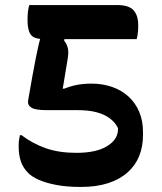

<svg xmlns="http://www.w3.org/2000/svg" viewBox="-20 -720 640 760"><path d="M96 -700Q99 -700 116 -700Q133 -700 160 -700Q187 -700 219 -700Q251 -700 285.5 -700Q320 -700 351 -700Q382 -700 406 -700Q430 -700 444 -700Q490 -700 508.5 -679.5Q527 -659 527 -622Q527 -616 527 -610Q527 -604 526.5 -597.5Q526 -591 525 -585Q524 -579 523 -573.5Q522 -568 521 -565Q518 -565 493.5 -565Q469 -565 432.5 -565Q396 -565 354 -565Q312 -565 272 -565Q232 -565 201.5 -565Q171 -565 159 -565Q134 -565 118.5 -570.5Q103 -576 96 -593.5Q89 -611 89 -643Q89 -662 91 -676.5Q93 -691 96 -700ZM155 -614H241L234 -559Q246 -544 249 -527Q252 -510 248 -488Q244 -464 240 -439.5Q236 -415 232 -391Q228 -367 224 -344L199 -369H264L205 -356Q242 -374 273 -381.5Q304 -389 342 -389Q386 -389 423.5 -376Q461 -363 488.5 -338Q516 -313 531 -277.5Q546 -242 546 -198V-184Q546 -140 531 -102.5Q516 -65 485 -37.5Q454 -10 408 5Q362 20 300 20Q244 20 202.5 12Q161 4 133 -8.5Q105 -21 90 -37Q71 -56 62.5 -81.5Q54 -107 54 -137Q54 -143 54 -148.5Q54 -154 54.5 -159.5Q55 -165 56 -169.5Q57 -174 57.5 -178Q58 -182 59 -185H65Q110 -151 162 -133Q214 -115 282 -115Q361 -115 404 -141.5Q447 -168 447 -208V-213Q436 -236 414 -252Q392 -268 361 -276Q330 -284 288 -284Q267 -284 252 -284Q237 -284 220 -284H165Q121 -284 105 -293.5Q89 -303 91 -321Q101 -379 108.5 -420Q116 -461 122 -491.5Q128 -522 133 -543Q138 -564 143.5 -581Q149 -598 155 -614Z"/></svg>

Font: Recursive Casual
Style: Bold
Weight: 700
Version: Version 1.085